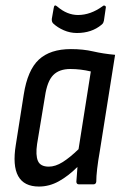

<svg xmlns="http://www.w3.org/2000/svg" viewBox="-20 -676 450 704"><path d="M123 8Q13 8 38 -145L67 -329Q81 -419 122.5 -457.5Q164 -496 240 -496Q285 -496 321.5 -487.5Q358 -479 402 -475L346 -122Q333 -48 333 -10Q332 0 322 0H270Q260 0 260 -10Q261 -22 262 -36Q263 -50 264 -64Q231 -31 196 -11.5Q161 8 123 8ZM159 -65Q183 -65 209.5 -81.5Q236 -98 268 -129L313 -414Q275 -423 238 -423Q197 -423 175 -400.5Q153 -378 145 -323L116 -148Q110 -107 119 -86Q128 -65 159 -65ZM262 -555Q237 -555 214 -565Q191 -575 175 -590Q169 -596 170 -607L177 -647Q179 -662 190 -652Q226 -621 266 -621Q312 -621 356 -653Q360 -657 364.5 -655Q369 -653 368 -648L361 -600Q360 -596 358.5 -592.5Q357 -589 352 -585Q316 -555 262 -555Z"/></svg>

Font: Sofia Sans Condensed Medium
Style: Italic
Weight: 500
Italic angle: -9°
Designer: Botio Nikoltchev, Ani Petrova
Foundry: lettersoup
Version: Version 4.101; ttfautohint (v1.8.4.7-5d5b)